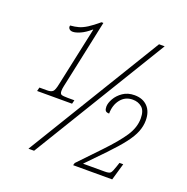

<svg xmlns="http://www.w3.org/2000/svg" viewBox="-128 -839 937 960"><g transform="rotate(20 340.0 -359.0)"><path d="M66 -286 71 -306H112Q132 -306 141.5 -314Q151 -322 158 -358L225 -670H223Q195 -646 171 -635.5Q147 -625 132 -625Q119 -625 112.5 -632.5Q106 -640 109 -650Q134 -652 153.5 -657.5Q173 -663 196 -677.5Q219 -692 251 -719H261L191 -390Q187 -371 183.5 -355.5Q180 -340 180 -328Q180 -313 188 -309.5Q196 -306 222 -306H257L252 -286ZM124 0 559 -714H589L154 0ZM362 1 366 -12 473 -124Q538 -192 569 -239Q600 -286 600 -334Q600 -375 580 -392Q560 -409 531 -409Q491 -409 467 -378.5Q443 -348 443 -303Q428 -303 423 -310Q418 -317 418 -331Q418 -350 431.5 -374Q445 -398 470.5 -415.5Q496 -433 532 -433Q576 -433 601.5 -406.5Q627 -380 627 -333Q627 -303 615 -272.5Q603 -242 575 -205.5Q547 -169 499 -119L406 -23H522Q545 -23 552 -30Q559 -37 569 -68L576 -89H596L570 1Z"/></g></svg>

Font: Noto Serif ExtraCondensed Thin
Style: Italic
Weight: 100
Width: 2
Italic angle: -12°
Designer: Monotype Design Team
Foundry: Monotype Imaging Inc.
Version: Version 2.013